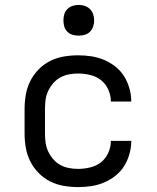

<svg xmlns="http://www.w3.org/2000/svg" viewBox="-20 -753 640 781"><path d="M298 8Q268 8 239 3Q210 -2 184 -15Q158 -28 137 -49.5Q116 -71 103 -97Q90 -123 85 -152Q80 -181 80 -210V-310Q80 -339 85 -368Q90 -397 103 -423Q116 -449 137 -470.5Q158 -492 184 -505Q210 -518 239 -523Q268 -528 298 -528Q325 -528 351.5 -524Q378 -520 403 -509.5Q428 -499 449.5 -482Q471 -465 485 -442.5Q499 -420 506.5 -393.5Q514 -367 514 -340Q514 -340 514 -340Q514 -340 514 -340H431Q431 -340 431 -340Q431 -340 431 -340Q431 -365 420.5 -388.5Q410 -412 391 -427Q372 -442 347 -448Q322 -454 298 -454Q279 -454 260.5 -450.5Q242 -447 225.5 -438Q209 -429 196.5 -414.5Q184 -400 176 -383Q168 -366 165.5 -347.5Q163 -329 163 -310V-210Q163 -191 165.5 -172.5Q168 -154 176 -137Q184 -120 196.5 -105.5Q209 -91 225.5 -82Q242 -73 260.5 -69.5Q279 -66 298 -66Q322 -66 347 -72Q372 -78 391 -93Q410 -108 420.5 -131.5Q431 -155 431 -180Q431 -180 431 -180Q431 -180 431 -180H514Q514 -180 514 -180Q514 -180 514 -180Q514 -153 506.5 -126.5Q499 -100 485 -77.5Q471 -55 449.5 -38Q428 -21 403 -10.5Q378 0 351.5 4Q325 8 298 8ZM300 -608Q287 -608 275 -611.5Q263 -615 254 -624Q245 -633 241.5 -645Q238 -657 238 -670Q238 -683 241.5 -695Q245 -707 254 -716Q263 -725 275 -729Q287 -733 300 -733Q313 -733 325 -729Q337 -725 346 -716Q355 -707 359 -695Q363 -683 363 -670Q363 -657 359 -645Q355 -633 346 -624Q337 -615 325 -611.5Q313 -608 300 -608Z"/></svg>

Font: Iosevka Custom Extended
Style: Regular
Weight: 400
Width: 7
Monospace: yes
Designer: Belleve Invis
Foundry: Belleve Invis
Version: Version 11.2.4; ttfautohint (v1.8.4)